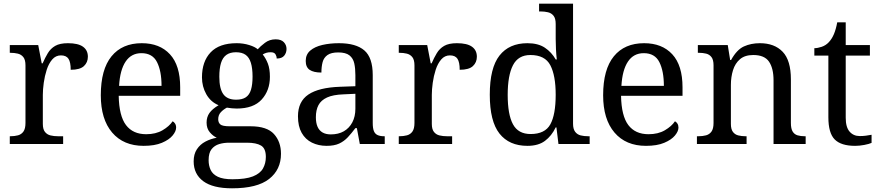

<svg xmlns="http://www.w3.org/2000/svg" viewBox="-20 -780 4764 1040"><path d="M33 0V-42H36Q59 -42 77.5 -47Q96 -52 107 -67.5Q118 -83 118 -114V-426Q118 -456 106.5 -470.5Q95 -485 76.5 -489.5Q58 -494 36 -494H33V-536H187L206 -437H211Q224 -467 239 -492Q254 -517 279 -531.5Q304 -546 348 -546Q403 -546 429.5 -527Q456 -508 456 -473Q456 -442 434.5 -422Q413 -402 363 -402Q363 -443 351 -461.5Q339 -480 310 -480Q282 -480 263 -458Q244 -436 233 -402Q222 -368 217 -331.5Q212 -295 212 -266V-109Q212 -80 223.5 -65.5Q235 -51 253.5 -46.5Q272 -42 294 -42H322V0Z M758 10Q649 10 587.5 -62Q526 -134 526 -264Q526 -404 584 -475Q642 -546 748 -546Q845 -546 900.5 -486Q956 -426 956 -307V-261H623Q625 -152 662.5 -102.5Q700 -53 772 -53Q824 -53 860.5 -74.5Q897 -96 915 -123Q922 -120 928 -111Q934 -102 934 -89Q934 -69 915 -46Q896 -23 857 -6.5Q818 10 758 10ZM855 -315Q855 -395 830.5 -443.5Q806 -492 746 -492Q691 -492 660.5 -446.5Q630 -401 625 -315Z M1237 240Q1133 240 1081 201.5Q1029 163 1029 94Q1029 55 1046.5 28.5Q1064 2 1092.5 -13Q1121 -28 1154 -34Q1134 -43 1116.5 -63.5Q1099 -84 1099 -116Q1099 -146 1114.5 -168Q1130 -190 1164 -210Q1121 -228 1097.5 -269.5Q1074 -311 1074 -361Q1074 -447 1121 -496.5Q1168 -546 1262 -546Q1298 -546 1330 -536Q1362 -526 1376 -513Q1390 -529 1415 -548Q1440 -567 1473 -567Q1503 -567 1517.5 -551.5Q1532 -536 1532 -515Q1532 -494 1519.5 -478.5Q1507 -463 1479 -463Q1479 -474 1472.5 -485.5Q1466 -497 1446 -497Q1433 -497 1423 -494Q1413 -491 1403 -485Q1420 -464 1431 -435.5Q1442 -407 1442 -364Q1442 -290 1397.5 -241Q1353 -192 1262 -192Q1250 -192 1234.5 -193.5Q1219 -195 1209 -197Q1190 -187 1176 -172Q1162 -157 1162 -134Q1162 -116 1173.5 -106Q1185 -96 1224 -96H1337Q1426 -96 1464 -54Q1502 -12 1502 53Q1502 139 1437.5 189.5Q1373 240 1237 240ZM1239 191Q1311 191 1350 175.5Q1389 160 1404.5 132.5Q1420 105 1420 70Q1420 24 1394 8.5Q1368 -7 1318 -7H1220Q1192 -7 1167 0.5Q1142 8 1126 28Q1110 48 1110 88Q1110 117 1121 140.5Q1132 164 1160 177.5Q1188 191 1239 191ZM1259 -240Q1292 -240 1311.5 -253Q1331 -266 1339.5 -294Q1348 -322 1348 -365Q1348 -410 1339 -439.5Q1330 -469 1310.5 -483Q1291 -497 1258 -497Q1226 -497 1206 -482.5Q1186 -468 1177 -438.5Q1168 -409 1168 -364Q1168 -300 1189.5 -270Q1211 -240 1259 -240Z M1749 10Q1705 10 1669.5 -7.5Q1634 -25 1614 -60.5Q1594 -96 1594 -150Q1594 -230 1650.5 -268Q1707 -306 1822 -310L1905 -313V-373Q1905 -409 1899 -436.5Q1893 -464 1873 -480Q1853 -496 1812 -496Q1774 -496 1754 -482Q1734 -468 1727.5 -443.5Q1721 -419 1721 -387Q1679 -387 1657.5 -401.5Q1636 -416 1636 -450Q1636 -485 1660.5 -506Q1685 -527 1726 -536.5Q1767 -546 1816 -546Q1908 -546 1953.5 -507Q1999 -468 1999 -373V-114Q1999 -86 2005 -70.5Q2011 -55 2025 -48.5Q2039 -42 2061 -42H2064V0H1929L1913 -86H1905Q1884 -58 1864 -36.5Q1844 -15 1817.5 -2.5Q1791 10 1749 10ZM1772 -52Q1813 -52 1842.5 -69Q1872 -86 1888.5 -117.5Q1905 -149 1905 -191V-272L1841 -269Q1784 -267 1751.5 -252Q1719 -237 1705 -210.5Q1691 -184 1691 -145Q1691 -114 1700 -93.5Q1709 -73 1727 -62.5Q1745 -52 1772 -52Z M2140 0V-42H2143Q2166 -42 2184.5 -47Q2203 -52 2214 -67.5Q2225 -83 2225 -114V-426Q2225 -456 2213.5 -470.5Q2202 -485 2183.5 -489.5Q2165 -494 2143 -494H2140V-536H2294L2313 -437H2318Q2331 -467 2346 -492Q2361 -517 2386 -531.5Q2411 -546 2455 -546Q2510 -546 2536.5 -527Q2563 -508 2563 -473Q2563 -442 2541.5 -422Q2520 -402 2470 -402Q2470 -443 2458 -461.5Q2446 -480 2417 -480Q2389 -480 2370 -458Q2351 -436 2340 -402Q2329 -368 2324 -331.5Q2319 -295 2319 -266V-109Q2319 -80 2330.5 -65.5Q2342 -51 2360.5 -46.5Q2379 -42 2401 -42H2429V0Z M2837 10Q2738 10 2685.5 -56.5Q2633 -123 2633 -267Q2633 -412 2685.5 -479Q2738 -546 2837 -546Q2895 -546 2931.5 -521.5Q2968 -497 2990 -458H2996Q2993 -483 2991.5 -513.5Q2990 -544 2990 -568V-650Q2990 -680 2978.5 -694.5Q2967 -709 2948.5 -713.5Q2930 -718 2908 -718H2900V-760H3084V-110Q3084 -81 3095.5 -66Q3107 -51 3125.5 -46.5Q3144 -42 3166 -42H3174V0H3005L2994 -90H2990Q2968 -44 2932 -17Q2896 10 2837 10ZM2854 -54Q2932 -54 2961 -106.5Q2990 -159 2990 -267Q2990 -371 2961 -426.5Q2932 -482 2853 -482Q2787 -482 2758.5 -426.5Q2730 -371 2730 -266Q2730 -160 2758.5 -107Q2787 -54 2854 -54Z M3479 10Q3370 10 3308.5 -62Q3247 -134 3247 -264Q3247 -404 3305 -475Q3363 -546 3469 -546Q3566 -546 3621.5 -486Q3677 -426 3677 -307V-261H3344Q3346 -152 3383.5 -102.5Q3421 -53 3493 -53Q3545 -53 3581.5 -74.5Q3618 -96 3636 -123Q3643 -120 3649 -111Q3655 -102 3655 -89Q3655 -69 3636 -46Q3617 -23 3578 -6.5Q3539 10 3479 10ZM3576 -315Q3576 -395 3551.5 -443.5Q3527 -492 3467 -492Q3412 -492 3381.5 -446.5Q3351 -401 3346 -315Z M3755 0V-42H3763Q3786 -42 3804.5 -47Q3823 -52 3834 -67.5Q3845 -83 3845 -114V-426Q3845 -456 3834 -470.5Q3823 -485 3805 -489.5Q3787 -494 3765 -494H3760V-536H3922L3935 -455H3940Q3971 -511 4009.5 -528.5Q4048 -546 4096 -546Q4175 -546 4219.5 -499.5Q4264 -453 4264 -350V-114Q4264 -83 4273.5 -67.5Q4283 -52 4300 -47Q4317 -42 4339 -42H4344V0H4170V-345Q4170 -410 4145.5 -446Q4121 -482 4060 -482Q4015 -482 3988.5 -459.5Q3962 -437 3950.5 -400Q3939 -363 3939 -320V-109Q3939 -80 3950 -65.5Q3961 -51 3979 -46.5Q3997 -42 4019 -42H4024V0Z M4612 10Q4536 10 4501.5 -24.5Q4467 -59 4467 -145V-479H4391V-519Q4409 -519 4431 -526.5Q4453 -534 4469 -551Q4486 -569 4497 -595Q4508 -621 4515 -659H4561V-536H4692V-479H4561V-142Q4561 -91 4582 -67Q4603 -43 4637 -43Q4655 -43 4670 -45Q4685 -47 4701 -50V-6Q4688 0 4662 5Q4636 10 4612 10Z"/></svg>

Font: Noto Serif Gurmukhi
Style: Regular
Weight: 400
Designer: Vaibhav Singh and the Monotype Design Team
Foundry: Monotype Imaging Inc.
Version: Version 2.003